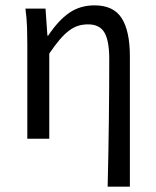

<svg xmlns="http://www.w3.org/2000/svg" viewBox="-20 -518 581 717"><path d="M382 179Q385 59 386.5 -66Q388 -191 388 -297Q388 -366 370 -396.5Q352 -427 309 -427Q289 -427 271.5 -421.5Q254 -416 237 -403Q220 -390 202.5 -369.5Q185 -349 164 -318V0H82V-353Q82 -382 81 -415Q80 -448 75 -486H150L157 -385H160Q198 -442 238.5 -470Q279 -498 333 -498Q404 -498 434.5 -450Q465 -402 465 -308V179Z"/></svg>

Font: Giro Regular
Style: Regular
Weight: 400
Designer: Paul D. Hunt
Foundry: Adobe Systems Incorporated
Version: Version 1.000;PS 1.0;hotconv 1.0.88;makeotf.lib2.5.647800